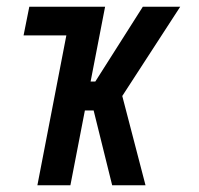

<svg xmlns="http://www.w3.org/2000/svg" viewBox="-20 -550 590 570"><path d="M313 0 258 -222H232L189 0H91L177 -445H50L67 -530H292L249 -308H263L404 -530H515L343 -265L412 0Z"/></svg>

Font: Lode Dark
Style: Bold Italic
Weight: 700
Italic angle: -11°
Monospace: yes
Designer: Belleve Invis
Foundry: Belleve Invis
Version: Version 29.2.0; ttfautohint (v1.8.3)